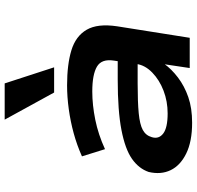

<svg xmlns="http://www.w3.org/2000/svg" viewBox="-30 -780 821 800"><g transform="rotate(-90 380.0 -380.5)"><path d="M268 10Q190 10 140 -14.5Q90 -39 70.5 -79.5Q51 -120 63 -171Q77 -212 117.5 -240.5Q158 -269 238 -284.5Q318 -300 448 -300H550L538 -217H432Q355 -217 308 -212.5Q261 -208 238 -195.5Q215 -183 208 -158Q199 -129 223 -110.5Q247 -92 307 -92Q357 -92 401.5 -109Q446 -126 477 -156Q508 -186 513 -222L527 -316Q535 -367 502 -386.5Q469 -406 398 -406Q342 -406 280.5 -393.5Q219 -381 158 -353L128 -449Q175 -470 224.5 -483.5Q274 -497 325 -504Q376 -511 424 -511Q511 -511 570 -493Q629 -475 655.5 -429.5Q682 -384 670 -303L622 0H496L512 -107H514Q492 -76 456.5 -49Q421 -22 375 -6Q329 10 268 10ZM394 -565 281 -771H432L499 -565Z"/></g></svg>

Font: Nunito Sans 7pt Expanded
Style: Bold Italic
Weight: 700
Width: 7
Italic angle: -9°
Designer: Vernon Adams
Foundry: Vernon Adams
Version: Version 3.101;gftools[0.9.27]